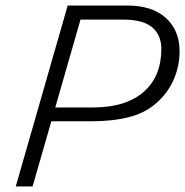

<svg xmlns="http://www.w3.org/2000/svg" viewBox="-20 -675 670 695"><path d="M256 -655H440Q531 -655 580.5 -610Q630 -565 630 -490Q630 -439 611.5 -393.5Q593 -348 558 -313Q515 -270 454.5 -253Q394 -236 306 -236H136L150 -286H316Q435 -286 499.5 -342Q564 -398 564 -498Q564 -548 531 -576Q498 -604 427 -604H241ZM225 -655H286L98 0H37Z"/></svg>

Font: Intel One Mono Light
Style: Italic
Weight: 300
Italic angle: -16°
Monospace: yes
Designer: Fred Shallcrass
Foundry: Frere-Jones Type LLC
Version: Version 1.004